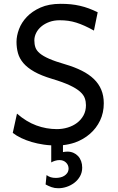

<svg xmlns="http://www.w3.org/2000/svg" viewBox="-20 -745 614 999"><path d="M468.8 -585.9Q442.4 -600.6 420.2 -610.6Q397.9 -620.6 377 -627.2Q356 -633.8 335 -636.7Q314 -639.6 290.5 -639.6Q261.2 -639.6 237.1 -630.9Q212.9 -622.1 195.3 -607.4Q177.7 -592.8 168.2 -573.7Q158.7 -554.7 158.7 -534.7Q158.7 -514.6 164.3 -498.3Q169.9 -481.9 187 -467.5Q204.1 -453.1 235.8 -439.2Q267.6 -425.3 319.8 -410.2Q368.2 -396 405.5 -377.2Q442.9 -358.4 468.3 -334Q493.7 -309.6 506.8 -278.3Q520 -247.1 520 -207.5Q520 -158.2 500.7 -117.9Q481.4 -77.6 448 -48.6Q414.6 -19.5 370.1 -3.4Q339.8 6.8 307.6 10.3V46.4Q312.5 45.4 317.6 44.7Q322.8 43.9 331.1 43.9Q347.7 43.9 361.8 50Q376 56.2 386.2 67.1Q396.5 78.1 402.1 93.5Q407.7 108.9 407.7 127Q407.7 151.9 396.5 171.9Q385.3 191.9 367.2 205.8Q349.1 219.7 327.1 227.1Q305.2 234.4 283.2 234.4Q264.2 234.4 248.3 228.8Q232.4 223.1 217.3 214.8L222.2 166Q232.9 173.8 244.1 177.2Q255.4 180.7 271 180.7Q281.7 180.7 293.2 178.2Q304.7 175.8 314.2 169.9Q323.7 164.1 330.1 154.8Q336.4 145.5 336.9 131.8Q336.4 112.8 323 100.3Q309.6 87.9 289.6 87.9Q277.8 87.9 266.1 91.6Q254.4 95.2 246.6 100.1V11.2Q226.6 10.3 207 7.3Q173.8 2.4 144.3 -6.3Q114.7 -15.1 89.8 -27.1Q64.9 -39.1 46.4 -53.7L68.4 -153.8Q117.2 -111.3 169.2 -92.3Q221.2 -73.2 275.9 -73.2Q305.2 -73.2 332.5 -81.5Q359.9 -89.8 380.9 -105.7Q401.9 -121.6 414.6 -144.8Q427.2 -168 427.2 -197.8Q427.2 -216.8 421.1 -234.1Q415 -251.5 396.5 -268.1Q377.9 -284.7 343.3 -301Q308.6 -317.4 251.5 -334.5Q194.3 -351.6 158.2 -372.1Q122.1 -392.6 101.6 -416.7Q81.1 -440.9 73.5 -468.5Q65.9 -496.1 65.9 -527.3Q65.9 -558.6 78.9 -593.3Q91.8 -627.9 119.6 -657.2Q147.5 -686.5 190.9 -705.8Q234.4 -725.1 295.4 -725.1Q323.7 -725.1 348.4 -722.7Q373 -720.2 396.2 -714.8Q419.4 -709.5 441.9 -701.2Q464.4 -692.9 488.3 -681.2Z"/></svg>

Font: Andika New Basic
Style: Regular
Weight: 400
Designer: Victor Gaultney, Annie Olsen, Julie Remington, Don Collingsworth, Eric Hays
Foundry: SIL International
Version: Version 5.500